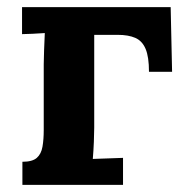

<svg xmlns="http://www.w3.org/2000/svg" viewBox="-20 -520 536 540"><path d="M43 0V-65Q71 -65 83.5 -76Q96 -87 99.5 -107.5Q103 -128 103 -154V-339Q103 -353 104 -379Q105 -405 106 -427Q90 -426 71.5 -425Q53 -424 42 -424V-500H460L464 -318H399Q399 -360 389.5 -382.5Q380 -405 360.5 -413.5Q341 -422 311 -422H245V-161Q245 -147 244 -121.5Q243 -96 241 -73L326 -76V0Z"/></svg>

Font: Lora
Style: Weight 700
Weight: 700
Designer: Olga Karpushina, Alexei Vanyashin (Cyrillic)
Foundry: Cyreal
Version: Version 3.001